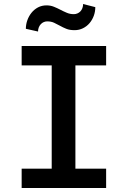

<svg xmlns="http://www.w3.org/2000/svg" viewBox="-20 -941 640 961"><path d="M88.4 -710.9H511.2V-613.8H357.4V-96.7H511.2V0H88.4V-96.7H238.8V-613.8H88.4ZM457 -905.3Q457 -882.8 449.5 -862.1Q441.9 -841.3 428.2 -825.2Q414.6 -809.1 395.3 -799.6Q376 -790 353 -790Q328.6 -790 311.8 -796.9Q294.9 -803.7 280.3 -812Q265.6 -820.3 250.7 -827.1Q235.8 -834 216.3 -834Q207 -834 198.7 -830.3Q190.4 -826.7 184.1 -819.8Q177.7 -813 174.1 -803.7Q170.4 -794.4 170.4 -783.2L109.4 -796.9Q109.4 -818.8 116.9 -839.8Q124.5 -860.8 137.9 -877.4Q151.4 -894 170.4 -904.1Q189.5 -914.1 212.9 -914.1Q232.9 -914.1 249.8 -907.2Q266.6 -900.4 282.5 -892.1Q298.3 -883.8 314.5 -877Q330.6 -870.1 349.6 -870.1Q358.9 -870.1 367.4 -873.8Q376 -877.4 382.3 -884Q388.7 -890.6 392.3 -900.1Q396 -909.7 396 -920.9Z"/></svg>

Font: Roboto Mono
Style: Regular
Weight: 500
Designer: Google
Version: Version 2.000986; 2015; ttfautohint (v1.3)